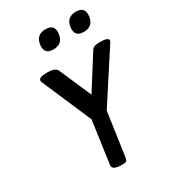

<svg xmlns="http://www.w3.org/2000/svg" viewBox="-244 -1145 1141 1282"><g transform="rotate(-30 327.0 -504.0)"><path d="M318 -1024Q381 -1024 381 -968Q381 -961 380 -952Q370 -880 298 -880Q235 -880 235 -936Q235 -943 236 -952Q246 -1024 318 -1024ZM552 -1024Q615 -1024 615 -968Q615 -961 614 -952Q604 -880 532 -880Q469 -880 469 -936Q469 -943 470 -952Q480 -1024 552 -1024ZM309 16Q238 16 238 -17Q238 -19 238 -22L284 -349L119 -732Q117 -738 117 -743Q117 -768 184.5 -768Q252 -768 262 -731L366 -492L519 -734Q529 -754 544 -761Q559 -768 589 -768Q654 -768 654 -745Q654 -739 649 -731L401 -349L354 -21Q351 3 344 9.5Q337 16 309 16Z"/></g></svg>

Font: Chau Philomene One
Style: Italic
Weight: 400
Designer: Vicente Lamonaca
Foundry: TipoType
Version: Version 1.001